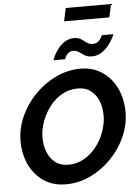

<svg xmlns="http://www.w3.org/2000/svg" viewBox="-69 -1156 866 1213"><g transform="rotate(-5 364.5 -550.0)"><path d="M299 5Q236 5 187 -19Q138 -43 104.5 -84.5Q71 -126 54 -179Q37 -232 37 -290Q37 -371 71 -447Q105 -523 164 -583.5Q223 -644 298 -679.5Q373 -715 455 -715Q518 -715 566 -690Q614 -665 647.5 -623.5Q681 -582 697.5 -528.5Q714 -475 714 -418Q714 -338 680.5 -262.5Q647 -187 588.5 -126.5Q530 -66 455.5 -30.5Q381 5 299 5ZM326 -117Q381 -117 426.5 -143.5Q472 -170 505 -213Q538 -256 556 -307.5Q574 -359 574 -408Q574 -458 557.5 -499.5Q541 -541 508 -566.5Q475 -592 426 -592Q371 -592 325.5 -566Q280 -540 247 -497Q214 -454 195.5 -402.5Q177 -351 177 -301Q177 -252 193.5 -210Q210 -168 243 -142.5Q276 -117 326 -117ZM534 -786Q505 -786 487 -797.5Q469 -809 454 -820Q439 -831 418 -831Q397 -831 385 -819.5Q373 -808 368 -796Q363 -784 363 -783H289Q291 -792 301.5 -813Q312 -834 329.5 -856.5Q347 -879 372.5 -895Q398 -911 430 -911Q459 -911 476 -899Q493 -887 508 -875.5Q523 -864 545 -864Q568 -864 581 -876Q594 -888 600 -900Q606 -912 607 -914H680Q678 -907 667.5 -886.5Q657 -866 638.5 -843Q620 -820 593.5 -803Q567 -786 534 -786ZM377 -1022 395 -1105H682L664 -1022Z"/></g></svg>

Font: Raleway
Style: Bold Italic
Weight: 700
Italic angle: -12°
Designer: Matt McInerney, Pablo Impallari, Rodrigo Fuenzalida
Foundry: Matt McInerney, Pablo Impallari, Rodrigo Fuenzalida
Version: Version 4.101;RELEASE